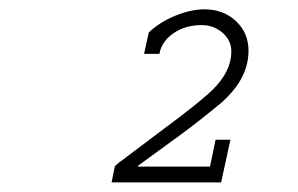

<svg xmlns="http://www.w3.org/2000/svg" viewBox="-20 -626 626 404"><path d="M433.6 -332H464.8L445.3 -242.2H214.8L221.7 -276.4L229.5 -283.2L328.1 -357.4Q403.3 -413.1 428.7 -438.5Q466.8 -476.6 466.8 -517.6Q466.8 -541 448.2 -557.1Q429.7 -573.2 404.3 -573.2Q370.1 -573.2 345.2 -556.2Q320.3 -539.1 315.4 -512.7H283.2L293 -557.6Q315.4 -579.1 348.6 -592.8Q381.8 -606.4 410.2 -606.4Q450.2 -606.4 476.6 -581.5Q502.9 -556.6 502.9 -519.5Q502.9 -484.4 483.4 -453.1Q470.7 -432.6 447.3 -411.1Q396.5 -369.1 360.4 -342.8L270.5 -277.3V-275.4H421.9Z"/></svg>

Font: Thabit-Oblique
Style: Oblique
Weight: 500
Designer: Regenerated by Nadim Shaikli
Foundry: MAK Alagha
Version: 0.01